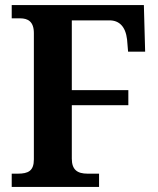

<svg xmlns="http://www.w3.org/2000/svg" viewBox="-20 -734 621 754"><path d="M26 0H369V-52H324C284 -52 262 -67 262 -111V-321H484V-380H262V-654H410C448 -654 473 -630 479 -579L483 -531H550L545 -714H26V-662H59C89 -662 113 -650 113 -604V-108C113 -63 91 -52 50 -52H26Z"/></svg>

Font: Noto Serif SemiCondensed
Style: Bold
Weight: 700
Width: 4
Designer: Monotype Design Team
Foundry: Monotype Imaging Inc.
Version: Version 2.015